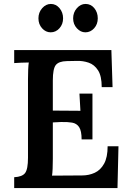

<svg xmlns="http://www.w3.org/2000/svg" viewBox="-20 -954 663 974"><path d="M394 -247Q394 -290 381.5 -309Q369 -328 345.5 -332Q322 -336 289 -335L248 -333V-148Q248 -121 247 -98.5Q246 -76 244 -63L397 -64Q431 -64 460.5 -77.5Q490 -91 508 -123.5Q526 -156 526 -212H581L576 0H52V-55Q93 -57 107.5 -76.5Q122 -96 122 -154V-553Q122 -578 123 -601Q124 -624 126 -637Q109 -637 87 -636Q65 -635 52 -634V-700H545L551 -512H496Q496 -568 477.5 -597Q459 -626 430 -636Q401 -646 370 -645L318 -644Q278 -643 263 -624Q248 -605 248 -546V-393L388 -392L383 -479H449V-247ZM237 -790Q212 -790 193.5 -810.5Q175 -831 175 -861Q175 -891 194 -912.5Q213 -934 238 -934Q264 -934 282 -912.5Q300 -891 300 -861Q300 -831 281.5 -810.5Q263 -790 237 -790ZM413 -790Q389 -790 370 -810.5Q351 -831 351 -861Q351 -891 370 -912.5Q389 -934 414 -934Q441 -934 458.5 -912.5Q476 -891 476 -861Q476 -831 457.5 -810.5Q439 -790 413 -790Z"/></svg>

Font: Lora SemiBold
Style: Regular
Weight: 600
Designer: Olga Karpushina, Alexei Vanyashin (Cyrillic)
Foundry: Cyreal
Version: Version 3.011; ttfautohint (v1.8.4.7-5d5b)